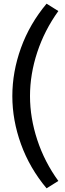

<svg xmlns="http://www.w3.org/2000/svg" viewBox="-20 -895 351 1043"><path d="M297 -835Q222 -731 182.5 -611.5Q143 -492 143 -373Q143 -255 182.5 -135Q222 -15 297 88L233 128Q141 18 94 -112Q47 -242 47 -373Q47 -505 94 -635Q141 -765 233 -875Z"/></svg>

Font: Bitter Pro Medium
Style: Regular
Weight: 500
Designer: Sol Matas, and Bitter project Authors
Foundry: Sol Matas
Version: Version 1.010